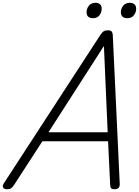

<svg xmlns="http://www.w3.org/2000/svg" viewBox="-64 -1348 1000 1382"><path d="M-14 14Q-35 14 -41.5 1.5Q-48 -11 -36 -29L660 -1099Q672 -1117 683 -1123.5Q694 -1130 714 -1130Q730 -1130 738.5 -1122.5Q747 -1115 748 -1091L798 -22Q798 -5 789.5 4.5Q781 14 760 14Q742 14 736 7Q730 0 729 -17L714 -331H241L38 -18Q24 2 15 8Q6 14 -14 14ZM285 -396H711L684 -1017ZM604 -1217Q584 -1217 571.5 -1227.5Q559 -1238 559 -1261Q559 -1286 576 -1307Q593 -1328 624 -1328Q643 -1328 655.5 -1317.5Q668 -1307 668 -1285Q668 -1260 652.5 -1238.5Q637 -1217 604 -1217ZM851 -1217Q832 -1217 819 -1227.5Q806 -1238 806 -1261Q806 -1286 823 -1307Q840 -1328 871 -1328Q890 -1328 903 -1317.5Q916 -1307 916 -1285Q916 -1260 900 -1238.5Q884 -1217 851 -1217Z"/></svg>

Font: Playwrite CU Light
Style: Regular
Weight: 300
Designer: Veronika Burian, José Scaglione
Foundry: TypeTogether
Version: Version 1.002